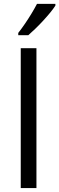

<svg xmlns="http://www.w3.org/2000/svg" viewBox="-20 -960 303 980"><path d="M85.9 0V-713.9H166V0ZM262.7 -940.4V-931.2Q252.9 -916 236.6 -896Q220.2 -876 200.4 -854.5Q180.7 -833 160.6 -813.7Q140.6 -794.4 124.5 -780.3H73.2V-792Q90.8 -814.5 108.4 -840.3Q126 -866.2 141.6 -892.1Q157.2 -918 168.9 -940.4Z"/></svg>

Font: Open Sans SemiCondensed
Style: Regular
Weight: 400
Width: 4
Designer: Monotype Design Team
Foundry: Monotype Imaging Inc.
Version: Version 3.000